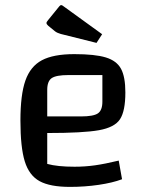

<svg xmlns="http://www.w3.org/2000/svg" viewBox="-20 -722 581 752"><path d="M60 0ZM445 -93 458 -20Q421 -6 366.5 2Q312 10 254 10Q176 10 135 -12.5Q94 -35 77 -90Q60 -145 60 -250Q60 -351 79.5 -406.5Q99 -462 144 -486Q189 -510 271 -510Q352 -510 394.5 -497Q437 -484 454 -452.5Q471 -421 471 -360Q471 -287 450 -255Q429 -223 367.5 -212Q306 -201 165 -201V-80Q205 -69 272 -69Q313 -69 352 -74.5Q391 -80 445 -93ZM165 -370V-266H297Q346 -266 363.5 -278Q381 -290 381 -324V-428H248Q200 -428 182.5 -416Q165 -404 165 -370ZM218 -589Q204 -593 196 -599L169 -621Q162 -627 162 -632Q162 -636 169 -644L212 -697Q216 -702 220 -702Q223 -702 228 -698L380 -588L358 -554Z"/></svg>

Font: Changa
Style: Regular
Weight: 400
Designer: Eduardo Rodriguez Tunni
Foundry: Eduardo Rodriguez Tunni
Version: Version 2.002; ttfautohint (v1.5.10-5e6f)